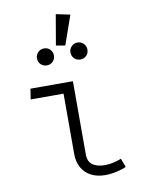

<svg xmlns="http://www.w3.org/2000/svg" viewBox="-100 -994 814 1074"><g transform="rotate(-10 307.5 -457.5)"><path d="M258.5 -479H71.8L81 -538.5H322.1V-122.6Q322.1 -82.1 347.4 -63.6Q372.8 -45.1 416.9 -45.1Q461.5 -45.1 511.3 -64.6L529.7 -15.4Q513.3 -6.2 477.2 2.1Q441 10.3 410.3 10.3Q364.6 10.3 330.5 -7.2Q296.4 -24.6 277.4 -57.7Q258.5 -90.8 258.5 -136.9ZM263.1 -751.3 292.8 -924.6 372.8 -907.7 314.9 -742.6ZM242.6 -699Q242.6 -678.5 228.7 -664.6Q214.9 -650.8 194.9 -650.8Q173.8 -650.8 160 -664.6Q146.2 -678.5 146.2 -699Q146.2 -719 160.3 -733.1Q174.4 -747.2 194.9 -747.2Q214.9 -747.2 228.7 -733.1Q242.6 -719 242.6 -699ZM432.8 -699Q432.8 -677.9 419 -664.4Q405.1 -650.8 384.1 -650.8Q364.1 -650.8 350.3 -664.6Q336.4 -678.5 336.4 -699Q336.4 -719 350.5 -733.1Q364.6 -747.2 384.1 -747.2Q405.1 -747.2 419 -733.1Q432.8 -719 432.8 -699Z"/></g></svg>

Font: Fira Code Fixed Light
Style: Regular
Weight: 300
Monospace: yes
Designer: Carrois Corporate, Edenspiekermann AG, Nikita Prokopov
Foundry: Carrois Corporate, Edenspiekermann AG, Nikita Prokopov
Version: Version 5.002